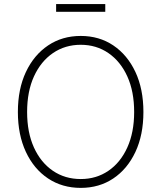

<svg xmlns="http://www.w3.org/2000/svg" viewBox="-20 -914 793 944"><path d="M377 9.8Q286.1 9.8 216.3 -36.6Q146.5 -83 107.2 -167.2Q67.9 -251.5 67.9 -363.3Q67.9 -476.1 107.4 -560.1Q147 -644 216.6 -690.7Q286.1 -737.3 377 -737.3Q467.8 -737.3 537.1 -690.7Q606.4 -644 645.8 -560.1Q685.1 -476.1 685.1 -363.3Q685.1 -251 645.8 -167Q606.4 -83 537.1 -36.6Q467.8 9.8 377 9.8ZM377 -33.7Q453.6 -33.7 512.9 -74.2Q572.3 -114.7 606 -189Q639.6 -263.2 639.6 -363.3Q639.6 -464.4 606 -538.3Q572.3 -612.3 512.9 -653.1Q453.6 -693.8 377 -693.8Q300.3 -693.8 240.7 -653.3Q181.2 -612.8 147.2 -538.8Q113.3 -464.8 113.3 -363.3Q113.3 -263.2 146.7 -189.2Q180.2 -115.2 239.7 -74.5Q299.3 -33.7 377 -33.7ZM497.6 -894V-856H255.9V-894Z"/></svg>

Font: Inter ExtraLight
Style: Regular
Weight: 250
Designer: Rasmus Andersson
Foundry: rsms
Version: Version 4.001;git-66647c0bb